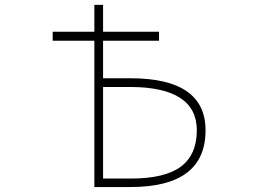

<svg xmlns="http://www.w3.org/2000/svg" viewBox="-20 -752 1040 774"><path d="M395.5 -436.5H505.9Q808.6 -436.5 808.6 -226.6Q808.6 2 505.9 2H360.4V-587.9H192.4V-624H360.4V-732.4H395.5V-624H621.1V-587.9H395.5ZM395.5 -401.4V-32.2H505.9Q645.5 -32.2 709.5 -80.6Q773.4 -128.9 773.4 -226.6Q773.4 -400.4 505.9 -401.4Z"/></svg>

Font: GenEi Gothic M ExtraLight
Style: Regular
Weight: 200
Designer: o_tamon (Modified); [Source Han Sans]
Ryoko NISHIZUKA  (kana & ideographs); Paul D. Hunt (Latin, Greek & Cyrillic); Wenl
Version: Version 1.1a;Original Version 1.004